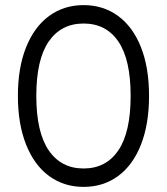

<svg xmlns="http://www.w3.org/2000/svg" viewBox="-20 -736 654 751"><path d="M491 -361Q491 -503 443 -573.5Q395 -644 307 -644Q219 -644 170.5 -573.5Q122 -503 122 -361Q122 -219 170.5 -148Q219 -77 307 -77Q395 -77 443 -148Q491 -219 491 -361ZM307 -716Q384 -716 442 -673.5Q500 -631 531.5 -551Q563 -471 563 -361Q563 -251 531.5 -170.5Q500 -90 442 -47.5Q384 -5 307 -5Q230 -5 172 -47.5Q114 -90 82 -170.5Q50 -251 50 -361Q50 -471 82 -551Q114 -631 172 -673.5Q230 -716 307 -716Z"/></svg>

Font: SUIT
Style: Regular
Weight: 400
Designer: Sunn Youn; Korean Glyphs from Source Han Sans (Sandoll Communications; Soo-young Jang, Joo-yeon Kang)
Foundry: Sunn
Version: Version 1.140